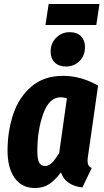

<svg xmlns="http://www.w3.org/2000/svg" viewBox="-20 -930 522 967"><path d="M474 -499 424 -149Q421 -133 421 -119Q421 -93 442 -84L395 14Q355 10 326.5 -9Q298 -28 287 -62Q258 -23 228 -3Q198 17 156 17Q90 17 54 -33.5Q18 -84 18 -171Q18 -269 46.5 -354.5Q75 -440 138 -494Q201 -548 298 -548Q387 -548 474 -499ZM168 -168Q168 -128 177.5 -111Q187 -94 207 -94Q226 -94 242.5 -111Q259 -128 278 -159L317 -435Q300 -440 285 -440Q228 -440 198 -357.5Q168 -275 168 -168ZM235 -670Q235 -712 263 -740Q291 -768 331 -768Q368 -768 388 -747.5Q408 -727 408 -693Q408 -650 380.5 -622.5Q353 -595 312 -595Q276 -595 255.5 -615.5Q235 -636 235 -670ZM465 -804H209L225 -910H481Z"/></svg>

Font: Fira Sans Extra Condensed
Style: Bold Italic
Weight: 700
Width: 3
Italic angle: -8°
Designer: Carrois Corporate & Edenspiekermann AG
Foundry: Carrois Corporate GbR & Edenspiekermann AG
Version: Version 4.203